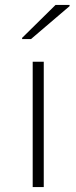

<svg xmlns="http://www.w3.org/2000/svg" viewBox="-20 -761 311 781"><path d="M113 0V-510H158V0ZM70 -602V-607L206 -741H263V-736L106 -602Z"/></svg>

Font: Saira Expanded ExtraLight
Style: Regular
Weight: 250
Width: 7
Designer: Hector Gatti with collaboration of the Omnibus-Type team
Foundry: Omnibus-Type
Version: Version 1.101